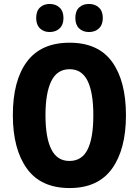

<svg xmlns="http://www.w3.org/2000/svg" viewBox="-20 -941 702 971"><path d="M617 -358Q617 -186 546.5 -88Q476 10 332 10Q187 10 116 -88.5Q45 -187 45 -359Q45 -534 116.5 -629.5Q188 -725 332 -725Q477 -725 547 -628Q617 -531 617 -358ZM210 -358Q210 -245 239.5 -186Q269 -127 331 -127Q394 -127 423 -185Q452 -243 452 -358Q452 -473 423 -532Q394 -591 332 -591Q269 -591 239.5 -531Q210 -471 210 -358ZM163 -850Q163 -885 182 -903Q201 -921 231 -921Q262 -921 281.5 -902.5Q301 -884 301 -850Q301 -816 281.5 -797.5Q262 -779 231 -779Q201 -779 182 -797.5Q163 -816 163 -850ZM361 -850Q361 -885 380 -903Q399 -921 430 -921Q461 -921 480.5 -902.5Q500 -884 500 -850Q500 -816 480.5 -797.5Q461 -779 430 -779Q399 -779 380 -797.5Q361 -816 361 -850Z"/></svg>

Font: Noto Sans Lao Condensed ExtraBold
Style: Regular
Weight: 800
Width: 3
Designer: Monotype Design Team
Foundry: Monotype Imaging Inc.
Version: Version 2.003; ttfautohint (v1.8.4.7-5d5b)